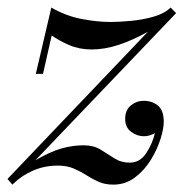

<svg xmlns="http://www.w3.org/2000/svg" viewBox="-51 -490 510 520"><path d="M46 -290 88 -469.5Q128 -446.5 170.5 -438.5Q213 -430.5 247.5 -430.5Q271.5 -430.5 303.8 -433.5Q336 -436.5 365.5 -445Q395 -453.5 411 -469.5L426 -454.5L45 -56Q84.5 -79 115 -87.8Q145.5 -96.5 175.5 -96.5Q202.5 -96.5 221.5 -84.8Q240.5 -73 258.8 -61.2Q277 -49.5 300.5 -49.5Q328 -49.5 345 -75.2Q362 -101 368.5 -129.5Q354 -121 338.5 -121Q320.5 -121 304.2 -133Q288 -145 288 -168Q288 -192 303.5 -204.5Q319 -217 338 -217Q361 -217 376.8 -204Q392.5 -191 392.5 -160Q392.5 -141.5 383.5 -113Q374.5 -84.5 357 -56.2Q339.5 -28 314 -9Q288.5 10 256 10Q233 10 215.8 2.2Q198.5 -5.5 182.5 -15.8Q166.5 -26 148.2 -33.8Q130 -41.5 105.5 -41.5Q69.5 -41.5 38 -27.8Q6.5 -14 -17.5 10L-30.5 -5H-31L349.5 -404Q309.5 -381.5 271.2 -368.8Q233 -356 197 -356Q164 -356 136.2 -368Q108.5 -380 89 -394L65.5 -290Z"/></svg>

Font: Bodoni* 11pt
Style: Italic
Weight: 400
Italic angle: -13°
Version: Version 2.3